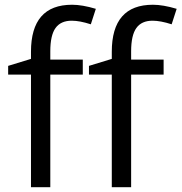

<svg xmlns="http://www.w3.org/2000/svg" viewBox="-20 -785 761 805"><path d="M666 -472.2H529.8V0H448.7V-472.2H353V-508.8L448.7 -538.1V-567.9Q448.7 -765.1 621.1 -765.1Q663.6 -765.1 720.7 -748L699.7 -683.1Q652.8 -698.2 619.6 -698.2Q573.7 -698.2 551.8 -667.7Q529.8 -637.2 529.8 -569.8V-535.2H666ZM327.1 -472.2H190.9V0H109.9V-472.2H14.2V-508.8L109.9 -538.1V-567.9Q109.9 -765.1 282.2 -765.1Q324.7 -765.1 381.8 -748L360.8 -683.1Q314 -698.2 280.8 -698.2Q234.9 -698.2 212.9 -667.7Q190.9 -637.2 190.9 -569.8V-535.2H327.1Z"/></svg>

Font: f01206874
Style: Regular
Weight: 400
Foundry: Ascender Corporation
Version: Version 1.10